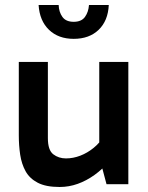

<svg xmlns="http://www.w3.org/2000/svg" viewBox="-20 -735 592 766"><path d="M218 11Q163 11 130.5 -6Q98 -23 82 -52Q66 -81 60.5 -118Q55 -155 55 -195V-488H171V-184Q171 -136 192.5 -119.5Q214 -103 243 -103Q272 -103 300.5 -114Q329 -125 353.5 -145Q378 -165 392 -189L401 -127H376V-488H492V0H405L381 -90H414Q389 -60 357 -37Q325 -14 290 -1.5Q255 11 218 11ZM274 -580Q213 -580 175.5 -616Q138 -652 134 -715H214Q215 -687 229 -667.5Q243 -648 274 -648Q305 -648 319 -667.5Q333 -687 335 -715H414Q411 -652 373.5 -616Q336 -580 274 -580Z"/></svg>

Font: Gabarito Medium
Style: Regular
Weight: 500
Designer: Leandro Assis / Alvaro Franca / Felipe Casaprima
Foundry: Naipe Foundry
Version: Version 1.000